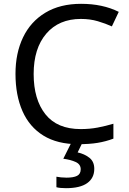

<svg xmlns="http://www.w3.org/2000/svg" viewBox="-20 -744 672 1004"><path d="M403 -645Q288 -645 222 -568Q156 -491 156 -357Q156 -224 217.5 -146.5Q279 -69 402 -69Q449 -69 491 -77Q533 -85 573 -97V-19Q533 -4 490.5 3Q448 10 389 10Q280 10 207 -35Q134 -80 97.5 -163Q61 -246 61 -358Q61 -466 100.5 -548.5Q140 -631 217 -677.5Q294 -724 404 -724Q517 -724 601 -682L565 -606Q532 -621 491.5 -633Q451 -645 403 -645ZM473 139Q473 187 436 213.5Q399 240 325 240Q293 240 275 235V180Q284 182 299 183.5Q314 185 328 185Q364 185 383 175.5Q402 166 402 141Q402 115 375.5 103Q349 91 311 86L354 0H412L386 53Q422 61 447.5 81Q473 101 473 139Z"/></svg>

Font: Noto Sans Grantha
Style: Regular
Weight: 400
Designer: Monotype Design Team
Foundry: Monotype Imaging Inc.
Version: Version 2.003; ttfautohint (v1.8.4.7-5d5b)